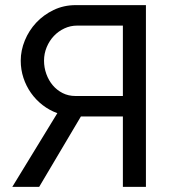

<svg xmlns="http://www.w3.org/2000/svg" viewBox="-20 -730 677 750"><path d="M460 0V-275H296L133 0H28L204 -288Q173 -299 146.5 -319.5Q120 -340 101 -367Q82 -394 71.5 -426Q61 -458 61 -493Q61 -533 77 -572Q93 -611 121.5 -641.5Q150 -672 189.5 -691Q229 -710 276 -710H550V0ZM460 -630H281Q255 -630 231.5 -619Q208 -608 190.5 -589.5Q173 -571 162.5 -546Q152 -521 152 -493Q152 -466 161 -441Q170 -416 186 -397Q202 -378 224.5 -366.5Q247 -355 275 -355H460Z"/></svg>

Font: Raleway Medium Alt1
Style: Regular
Weight: 500
Designer: Matt McInerney, Pablo Impallari, Rodrigo Fuenzalida
Foundry: Matt McInerney, Pablo Impallari, Rodrigo Fuenzalida
Version: Version 3.000g; ttfautohint (v1.5) -l 8 -r 28 -G 28 -x 14 -D